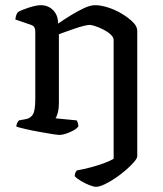

<svg xmlns="http://www.w3.org/2000/svg" viewBox="-20 -520 630 740"><path d="M350 200Q341 200 324.5 193.5Q308 187 292 177.5Q276 168 268 159Q268 150 271 144.5Q274 139 276 137Q303 132 329.5 125Q356 118 379.5 109.5Q403 101 418 92V-366Q418 -376 407 -386.5Q396 -397 379.5 -405.5Q363 -414 348 -419Q333 -424 325 -424Q318 -424 302 -420Q286 -416 267 -409.5Q248 -403 231.5 -397Q215 -391 207 -388V-122Q207 -102 203 -86.5Q199 -71 194 -64L276 -56Q278 -52 280 -46Q282 -40 282 -33Q277 -25 263.5 -17.5Q250 -10 235 -5Q220 0 210 0Q202 0 180 -3.5Q158 -7 130.5 -12Q103 -17 79 -22.5Q55 -28 43 -32Q43 -40 46.5 -46.5Q50 -53 53 -56L80 -61Q97 -64 106.5 -78.5Q116 -93 116 -139V-400Q116 -408 112.5 -414.5Q109 -421 100 -424L39 -445Q41 -458 43.5 -464Q46 -470 50 -474Q66 -483 93.5 -491.5Q121 -500 137 -500Q166 -500 185 -480.5Q204 -461 204 -429Q227 -445 253 -461Q279 -477 303.5 -488.5Q328 -500 347 -500Q369 -500 397 -491Q425 -482 450.5 -466.5Q476 -451 492.5 -434.5Q509 -418 509 -401V82Q509 90 496.5 104.5Q484 119 465 135.5Q446 152 424.5 166.5Q403 181 383 190.5Q363 200 350 200Z"/></svg>

Font: Texturina Medium 12pt
Style: Regular
Weight: 400
Version: Version 1.002